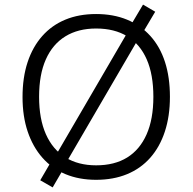

<svg xmlns="http://www.w3.org/2000/svg" viewBox="-20 -774 838 835"><path d="M398 8Q324 8 265 -16.5Q206 -41 164.5 -88Q123 -135 100.5 -201.5Q78 -268 78 -352Q78 -437 100 -503.5Q122 -570 163.5 -617Q205 -664 264 -688.5Q323 -713 398 -713Q473 -713 532.5 -688.5Q592 -664 634 -617.5Q676 -571 697.5 -504.5Q719 -438 719 -353Q719 -269 697 -202Q675 -135 633.5 -88Q592 -41 532.5 -16.5Q473 8 398 8ZM398 -55Q478 -55 533 -89Q588 -123 617.5 -189.5Q647 -256 647 -353Q647 -450 618 -516Q589 -582 533.5 -616Q478 -650 398 -650Q320 -650 264.5 -616Q209 -582 179.5 -516Q150 -450 150 -353Q150 -257 179.5 -190.5Q209 -124 264.5 -89.5Q320 -55 398 -55ZM209 41 155 10 208 -81 233 -116 532 -629 548 -663 602 -754 655 -723 601 -632 577 -597 278 -84 262 -50Z"/></svg>

Font: Nunito Sans 8pt Light
Style: Regular
Weight: 300
Version: Version 3.101;gftools[0.9.27]